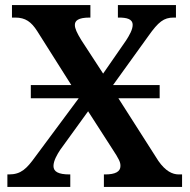

<svg xmlns="http://www.w3.org/2000/svg" viewBox="-20 -734 745 754"><path d="M256 -49H253C209 -49 190 -60 190 -82C190 -103 205 -128 216 -145L326 -297L420 -151C449 -107 453 -97 453 -82C453 -60 433 -49 393 -49H388V0H695V-49H682C657 -49 630 -62 602 -102L445 -348H607V-400H424L563 -593C602 -648 623 -665 662 -665H671V-714H443V-665H446C477 -665 501 -660 501 -636C501 -618 488 -595 475 -575L385 -445L299 -577C282 -605 274 -622 274 -636C274 -652 286 -665 332 -665H335V-714H27V-665H40C80 -665 103 -648 126 -612L260 -400H101V-348H289L119 -119C85 -72 63 -49 15 -49H9V0H256Z"/></svg>

Font: Noto Serif Semi
Style: Regular
Weight: 600
Designer: Monotype Design Team
Foundry: Monotype Imaging Inc.
Version: Version 1.002